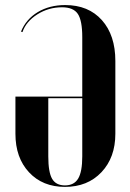

<svg xmlns="http://www.w3.org/2000/svg" viewBox="-20 -729 515 759"><path d="M41 -347.2H305.2V-582Q305.2 -647.9 287.6 -674.1Q270 -700.2 225.1 -700.2Q171.9 -700.2 127.4 -672.1Q83 -644 68.8 -602.1L63 -604Q83 -653.3 129.4 -681.2Q175.8 -709 237.8 -709Q329.6 -709 382.8 -649.4Q436 -589.8 436 -487.8V-200.2Q436 -106.4 381.1 -48.3Q326.2 9.8 236.8 9.8Q148.4 9.8 94.7 -47.9Q41 -105.5 41 -200.2ZM305.2 -110.8V-340.8H170.9V-110.8Q170.9 -48.3 186 -22.2Q201.2 3.9 236.8 3.9Q272.9 3.9 289.1 -23.2Q305.2 -50.3 305.2 -110.8Z"/></svg>

Font: Moniqa Black Display
Style: Regular
Weight: 900
Designer: Rajesh Rajput
Foundry: Rajesh Rajput
Version: Version 1.000